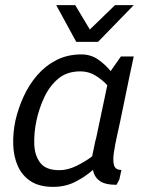

<svg xmlns="http://www.w3.org/2000/svg" viewBox="-20 -720 595 748"><path d="M293 -442Q241 -442 207 -413.5Q173 -385 152.5 -341Q132 -297 122 -250Q112 -203 113.5 -158.5Q115 -114 137 -85.5Q159 -57 211 -57Q244 -57 278.5 -74Q313 -91 339 -111L351 -169Q353 -175 355 -184L398 -388Q380 -408 353 -425Q326 -442 293 -442ZM434 0Q389 0 368 -15.5Q347 -31 342 -58Q313 -32 274 -12Q235 8 187 8Q133 8 99.5 -14Q66 -36 49.5 -73Q33 -110 31.5 -156Q30 -202 40 -250Q51 -298 72 -344Q93 -390 125 -427Q157 -464 200 -486Q243 -508 297 -508Q334 -508 362.5 -488Q391 -468 411 -443L451 -500H501L486 -430L448 -246L437 -196Q428 -156 423.5 -124.5Q419 -93 424.5 -75.5Q430 -58 453 -58L445 -21ZM501 -700 362 -557H277L199 -700H273L330 -605L428 -700Z"/></svg>

Font: Epunda Sans
Style: Italic
Weight: 400
Italic angle: -12.0243°
Designer: Simon Atzbach
Foundry: typofactur
Version: Version 2.204; ttfautohint (v1.8.4.7-5d5b)